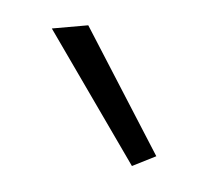

<svg xmlns="http://www.w3.org/2000/svg" viewBox="-29 -837 291 252"><g transform="rotate(-5 116.0 -711.5)"><path d="M136 -617 47 -806H95L169 -627Z"/></g></svg>

Font: Encode Sans Normal
Style: Thin
Weight: 100
Designer: Pablo Impallari, Andres Torresi
Foundry: Pablo Impallari, Andres Torresi
Version: Version 1.000; ttfautohint (v1.00) -l 8 -r 50 -G 200 -x 14 -